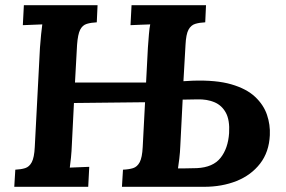

<svg xmlns="http://www.w3.org/2000/svg" viewBox="-20 -720 1104 740"><path d="M35 0 39 -66Q61 -67 77 -72Q93 -77 102.5 -95Q112 -113 114 -153L134 -536Q136 -563 138.5 -588Q141 -613 143 -626L68 -623L72 -700H356L353 -634Q331 -633 314.5 -628Q298 -623 289 -605.5Q280 -588 277 -547L269 -402H544L541 -326L265 -323L257 -164Q256 -137 253.5 -112Q251 -87 249 -74L324 -77L320 0ZM450 0 454 -66Q477 -67 493 -72Q509 -77 518.5 -95Q528 -113 530 -153L550 -536Q552 -563 554 -588Q556 -613 559 -626Q543 -625 518.5 -624.5Q494 -624 483 -623L487 -700H774L771 -634Q749 -633 732.5 -628Q716 -623 706.5 -605.5Q697 -588 695 -547L687 -407L723 -409Q813 -412 871.5 -395Q930 -378 963 -347Q996 -316 1009 -277.5Q1022 -239 1020 -199Q1017 -134 982.5 -89.5Q948 -45 892 -22.5Q836 0 766 0ZM666 -71Q678 -71 690.5 -71Q703 -71 715 -71.5Q727 -72 739 -72Q801 -75 830 -111.5Q859 -148 863 -207Q866 -257 850.5 -285.5Q835 -314 806.5 -326Q778 -338 741 -337Q727 -337 712.5 -336.5Q698 -336 684 -336L675 -159Q674 -132 671 -108Q668 -84 666 -71Z"/></svg>

Font: Lora
Style: Bold Italic
Weight: 700
Italic angle: -3°
Designer: Olga Karpushina, Alexei Vanyashin (Cyrillic)
Foundry: Cyreal
Version: Version 3.004